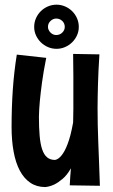

<svg xmlns="http://www.w3.org/2000/svg" viewBox="-20 -776 476 809"><path d="M273.9 4.9Q274.9 -14.6 276.1 -32.5Q277.3 -50.3 278.8 -66.9Q262.2 -37.6 243.4 -22Q224.6 -6.3 208.5 1.5Q189.5 10.3 170.9 12.2Q134.8 12.2 107.9 -5.9Q81.1 -23.9 63.5 -57.1Q45.9 -90.3 37.4 -137Q28.8 -183.6 28.8 -241.2Q28.8 -321.8 33.9 -397.5Q39.1 -473.1 50.8 -545.9L174.8 -532.2Q163.1 -474.1 157 -428.5Q150.9 -382.8 147.9 -350.6Q144.5 -313 144 -285.2Q144 -238.8 147 -204.3Q149.9 -169.9 157.5 -147.2Q165 -124.5 178.2 -113.3Q191.4 -102.1 211.9 -102.1Q226.1 -104.5 239.7 -121.6Q245.6 -128.9 252 -140.4Q258.3 -151.9 264.6 -168.5Q271 -185.1 276.9 -207.5Q282.7 -230 288.1 -259.8Q289.1 -288.6 289.1 -317.1Q289.1 -345.7 289.1 -378.9Q289.1 -414.1 289.1 -455.6Q289.1 -497.1 288.1 -548.8L398.9 -546.9Q396.5 -509.8 395 -478.3Q393.6 -446.8 392.8 -419.2Q392.1 -391.6 391.6 -367.2Q391.1 -342.8 391.1 -319.8Q391.1 -284.7 391.8 -251Q392.6 -217.3 394 -179.4Q395.5 -141.6 397.2 -96.4Q398.9 -51.3 400.9 6.8ZM252.9 -662.6Q252.9 -677.7 242.4 -687.7Q231.9 -697.8 216.8 -697.8Q203.6 -697.8 192.9 -687.7Q182.1 -677.7 182.1 -662.6Q182.1 -655.8 185.1 -649.7Q188 -643.6 192.9 -638.7Q197.8 -633.8 203.9 -631.1Q210 -628.4 216.8 -628.4Q231.9 -628.4 242.4 -638.7Q252.9 -648.9 252.9 -662.6ZM312 -662.6Q312 -643.6 304.4 -627Q296.9 -610.4 283.9 -597.7Q271 -585 253.9 -577.6Q236.8 -570.3 218.3 -570.3Q199.2 -570.3 182.1 -577.6Q165 -585 152.1 -597.7Q139.2 -610.4 131.6 -627Q124 -643.6 124 -662.6Q124 -682.1 131.6 -699.2Q139.2 -716.3 152.1 -729Q165 -741.7 182.1 -749Q199.2 -756.3 218.3 -756.3Q236.8 -756.3 253.9 -749Q271 -741.7 283.9 -729Q296.9 -716.3 304.4 -699.2Q312 -682.1 312 -662.6Z"/></svg>

Font: Rum Raisin
Style: Regular
Weight: 400
Designer: Astigmatic (AOETI)
Foundry: Astigmatic (AOETI)
Version: Version 1.000